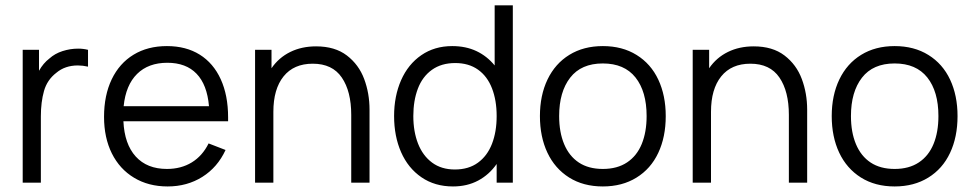

<svg xmlns="http://www.w3.org/2000/svg" viewBox="-20 -668 3557 702"><path d="M129.4 0H63V-485.8H122.6V-409.2Q138.2 -437 160.6 -454.1Q180.7 -472.2 208.7 -481.2Q236.8 -490.2 265.6 -490.2Q284.7 -490.2 301.8 -485.8V-424.3Q282.7 -428.7 264.6 -428.7Q217.8 -428.7 186 -401.9Q152.3 -376 140.9 -335.4Q129.4 -294.9 129.4 -242.7Z M592.8 13.7Q522.9 13.7 470.2 -18.1Q417.5 -49.8 388.9 -107.2Q360.4 -164.6 360.4 -240.7Q360.4 -319.3 388.4 -377.9Q416.5 -436.5 468.3 -468Q520 -499.5 590.3 -499.5Q660.2 -499.5 710.2 -468.3Q760.3 -437 787.1 -378.2Q814 -319.3 814 -238.8V-224.6H431.2Q435.1 -141.1 476.3 -95.7Q517.6 -50.3 590.3 -50.3Q642.1 -50.3 681.2 -74.2Q720.2 -98.1 742.7 -143.6L804.7 -119.6Q775.4 -56.2 719.7 -21.2Q664.1 13.7 592.8 13.7ZM744.1 -279.8Q737.3 -358.4 698.7 -398.4Q660.2 -438.5 591.8 -438.5Q522.5 -438.5 481.2 -397.7Q439.9 -356.9 432.1 -279.8Z M1331.1 0H1264.2V-248Q1264.2 -334 1229.7 -384.5Q1195.3 -435.1 1123.5 -435.1Q1054.2 -435.1 1016.8 -388.7Q979.5 -342.3 979.5 -259.3V0H912.6V-485.8H972.7V-418.5Q999.5 -457.5 1041.3 -478Q1083 -498.5 1135.7 -498.5Q1204.6 -498.5 1248.3 -465.1Q1292 -431.6 1311.5 -379.2Q1331.1 -326.7 1331.1 -267.1Z M1636.2 13.7Q1569.8 13.7 1521 -19.8Q1472.2 -53.2 1446.5 -111.6Q1420.9 -169.9 1420.9 -243.7Q1420.9 -316.4 1446.5 -374.8Q1472.2 -433.1 1520.5 -466.3Q1568.8 -499.5 1633.3 -499.5Q1683.1 -499.5 1721.9 -481.2Q1760.7 -462.9 1788.6 -428.7V-648.4H1855V0H1795.9V-68.4Q1768.6 -29.3 1728.3 -7.8Q1688 13.7 1636.2 13.7ZM1643.1 -48.3Q1693.4 -48.3 1727.5 -73.2Q1761.7 -98.1 1778.8 -142.1Q1795.9 -186 1795.9 -243.7Q1795.9 -301.3 1778.8 -345.2Q1761.7 -389.2 1727.8 -413.3Q1693.8 -437.5 1644.5 -437.5Q1593.8 -437.5 1559.1 -412.6Q1524.4 -387.7 1507.8 -343.8Q1491.2 -299.8 1491.2 -243.7Q1491.2 -187 1508.5 -142.8Q1525.9 -98.6 1559.8 -73.5Q1593.8 -48.3 1643.1 -48.3Z M2184.1 13.7Q2112.8 13.7 2060.8 -19Q2008.8 -51.8 1981.4 -109.9Q1954.1 -168 1954.1 -243.7Q1954.1 -319.3 1981.9 -377.4Q2009.8 -435.5 2061.8 -467.5Q2113.8 -499.5 2184.1 -499.5Q2255.4 -499.5 2307.6 -467Q2359.9 -434.6 2387 -376.7Q2414.1 -318.8 2414.1 -243.7Q2414.1 -167 2386.7 -108.9Q2359.4 -50.8 2307.1 -18.6Q2254.9 13.7 2184.1 13.7ZM2184.1 -50.3Q2236.8 -50.3 2272.7 -74.2Q2308.6 -98.1 2326.4 -141.6Q2344.2 -185.1 2344.2 -243.7Q2344.2 -333.5 2303.5 -384.8Q2262.7 -436 2184.1 -436Q2105 -436 2064.7 -384Q2024.4 -332 2024.4 -243.7Q2024.4 -184.6 2042.7 -140.9Q2061 -97.2 2096.4 -73.7Q2131.8 -50.3 2184.1 -50.3Z M2931.2 0H2864.3V-248Q2864.3 -334 2829.8 -384.5Q2795.4 -435.1 2723.6 -435.1Q2654.3 -435.1 2616.9 -388.7Q2579.6 -342.3 2579.6 -259.3V0H2512.7V-485.8H2572.8V-418.5Q2599.6 -457.5 2641.4 -478Q2683.1 -498.5 2735.8 -498.5Q2804.7 -498.5 2848.4 -465.1Q2892.1 -431.6 2911.6 -379.2Q2931.2 -326.7 2931.2 -267.1Z M3251 13.7Q3179.7 13.7 3127.7 -19Q3075.7 -51.8 3048.3 -109.9Q3021 -168 3021 -243.7Q3021 -319.3 3048.8 -377.4Q3076.7 -435.5 3128.7 -467.5Q3180.7 -499.5 3251 -499.5Q3322.3 -499.5 3374.5 -467Q3426.8 -434.6 3453.9 -376.7Q3481 -318.8 3481 -243.7Q3481 -167 3453.6 -108.9Q3426.3 -50.8 3374 -18.6Q3321.8 13.7 3251 13.7ZM3251 -50.3Q3303.7 -50.3 3339.6 -74.2Q3375.5 -98.1 3393.3 -141.6Q3411.1 -185.1 3411.1 -243.7Q3411.1 -333.5 3370.4 -384.8Q3329.6 -436 3251 -436Q3171.9 -436 3131.6 -384Q3091.3 -332 3091.3 -243.7Q3091.3 -184.6 3109.6 -140.9Q3127.9 -97.2 3163.3 -73.7Q3198.7 -50.3 3251 -50.3Z"/></svg>

Font: Potro Sans Bangla
Style: Regular
Weight: 400
Designer: Jayed Ahsan Saad
Foundry: Codepotro
Version: Potro Sans Bangla;Version 0.996;CodepotroFonts;